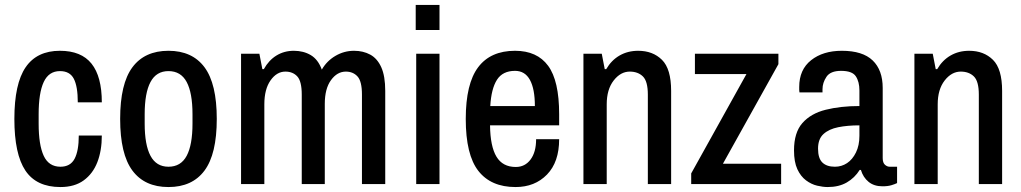

<svg xmlns="http://www.w3.org/2000/svg" viewBox="-20 -743 4123 775"><path d="M224 12Q127 12 82.5 -54.5Q38 -121 38 -263Q38 -405 83.5 -471.5Q129 -538 222 -538Q308 -538 349.5 -486Q391 -434 391 -330H294Q294 -394 278 -425Q262 -456 222 -456Q177 -456 156.5 -412Q136 -368 136 -282V-244Q136 -158 156.5 -114Q177 -70 224 -70Q264 -70 281 -102Q298 -134 298 -196H391Q391 -135 373 -88.5Q355 -42 318 -15Q281 12 224 12Z M660 12Q564 12 514.5 -54.5Q465 -121 465 -263Q465 -405 514.5 -471.5Q564 -538 660 -538Q756 -538 805.5 -471.5Q855 -405 855 -263Q855 -121 805.5 -54.5Q756 12 660 12ZM660 -70Q710 -70 733.5 -114Q757 -158 757 -244V-282Q757 -368 733.5 -412Q710 -456 660 -456Q611 -456 587.5 -412Q564 -368 564 -282V-244Q564 -158 587.5 -114Q611 -70 660 -70Z M953 0V-526H1027L1039 -464H1045Q1065 -500 1096 -519Q1127 -538 1166 -538Q1205 -538 1234.5 -520.5Q1264 -503 1279 -462Q1299 -497 1334 -517.5Q1369 -538 1409 -538Q1446 -538 1474.5 -522.5Q1503 -507 1519 -471.5Q1535 -436 1535 -376V0H1441V-361Q1441 -415 1423 -434.5Q1405 -454 1376 -454Q1341 -454 1316 -419.5Q1291 -385 1291 -324V0H1198V-361Q1198 -415 1180 -434.5Q1162 -454 1132 -454Q1097 -454 1072 -418.5Q1047 -383 1047 -322V0Z M1660 0V-526H1754V0ZM1658 -622V-723H1754V-622Z M2061 12Q1962 12 1911 -53Q1860 -118 1860 -263Q1860 -405 1910 -471.5Q1960 -538 2059 -538Q2148 -538 2192.5 -477.5Q2237 -417 2237 -282V-237H1958Q1959 -152 1984 -110.5Q2009 -69 2062 -69Q2099 -69 2121.5 -99Q2144 -129 2144 -181H2237Q2237 -89 2188 -38.5Q2139 12 2061 12ZM1959 -315H2139Q2139 -384 2119 -420.5Q2099 -457 2059 -457Q2009 -457 1986 -421Q1963 -385 1959 -315Z M2335 0V-526H2409L2421 -464H2427Q2448 -500 2481 -519Q2514 -538 2556 -538Q2615 -538 2652 -501.5Q2689 -465 2689 -376V0H2595V-361Q2595 -415 2575 -434.5Q2555 -454 2522 -454Q2485 -454 2457 -418Q2429 -382 2429 -322V0Z M2770 0V-43L2993 -444H2785V-526H3122V-484L2898 -82H3133V0Z M3321 12Q3302 12 3278.5 6.5Q3255 1 3233.5 -15Q3212 -31 3198.5 -60Q3185 -89 3185 -136Q3185 -208 3219 -246.5Q3253 -285 3313 -300Q3373 -315 3449 -315V-378Q3449 -413 3434.5 -435Q3420 -457 3375 -457Q3332 -457 3316 -433Q3300 -409 3300 -383V-370H3207Q3206 -375 3206 -380Q3206 -385 3206 -392Q3206 -462 3254 -500Q3302 -538 3378 -538Q3462 -538 3502.5 -499Q3543 -460 3543 -388V-105Q3543 -86 3552 -78Q3561 -70 3571 -70H3601V-4Q3593 0 3578.5 4.5Q3564 9 3542 9Q3508 9 3486 -9Q3464 -27 3455 -57H3450Q3430 -25 3398 -6.5Q3366 12 3321 12ZM3350 -70Q3377 -70 3399 -84.5Q3421 -99 3435 -127.5Q3449 -156 3449 -195V-237Q3401 -237 3363.5 -229.5Q3326 -222 3304 -202Q3282 -182 3282 -143Q3282 -104 3299.5 -87Q3317 -70 3350 -70Z M3671 0V-526H3745L3757 -464H3763Q3784 -500 3817 -519Q3850 -538 3892 -538Q3951 -538 3988 -501.5Q4025 -465 4025 -376V0H3931V-361Q3931 -415 3911 -434.5Q3891 -454 3858 -454Q3821 -454 3793 -418Q3765 -382 3765 -322V0Z"/></svg>

Font: Archivo Narrow Medium
Style: Regular
Weight: 500
Designer: Hector Gatti
Foundry: Omnibus-Type
Version: Version 3.002